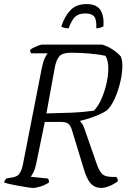

<svg xmlns="http://www.w3.org/2000/svg" viewBox="-26 -923 630 943"><path d="M136 0Q128 0 109 -3Q90 -6 67 -10Q44 -14 24 -18.5Q4 -23 -6 -27Q-2 -40 6 -47L32 -51Q47 -53 57.5 -59Q68 -65 76 -81.5Q84 -98 90 -133L179 -587Q185 -618 193.5 -636.5Q202 -655 208 -661H127Q125 -663 123.5 -667.5Q122 -672 122 -678Q127 -683 139 -689Q151 -695 163 -699.5Q175 -704 181 -704H475Q501 -697 527 -680Q553 -663 567 -646Q571 -637 573 -625.5Q575 -614 575 -599Q575 -563 564.5 -519Q554 -475 537 -437.5Q520 -400 499 -381Q485 -371 461.5 -360.5Q438 -350 413 -342Q388 -334 369 -330L368 -327Q373 -320 378.5 -313.5Q384 -307 389 -290L449 -118Q460 -86 474.5 -70Q489 -54 527 -54H545Q548 -51 550.5 -45.5Q553 -40 553 -33Q535 -19 512 -9.5Q489 0 472 0Q440 0 420 -21.5Q400 -43 385 -95L328 -282Q322 -303 312 -313Q302 -323 279 -324H194L151 -115Q146 -92 138 -76.5Q130 -61 125 -55L210 -46Q212 -44 213.5 -37.5Q215 -31 215 -27Q197 -15 174.5 -7.5Q152 0 136 0ZM202 -366Q261 -367 322.5 -369.5Q384 -372 436 -380Q456 -401 471.5 -435.5Q487 -470 496.5 -510.5Q506 -551 506 -587Q506 -626 492 -649Q460 -656 413 -660Q366 -664 323 -664Q280 -664 265 -646Q250 -628 243 -591ZM311 -784Q297 -784 287 -787Q277 -790 275 -793Q291 -843 320 -873Q349 -903 399 -903Q449 -903 467.5 -873Q486 -843 482 -793Q476 -790 467 -787Q458 -784 447 -784Q449 -827 436.5 -842Q424 -857 393 -857Q362 -857 344.5 -842Q327 -827 311 -784Z"/></svg>

Font: Texturina 72pt 72pt ExtraLight
Style: Italic
Weight: 200
Italic angle: -11°
Designer: Guillermo Torres Carreño
Foundry: Omnibus-Type
Version: Version 1.002; ttfautohint (v1.8.3)